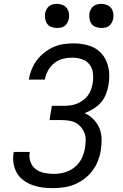

<svg xmlns="http://www.w3.org/2000/svg" viewBox="-20 -968 640 996"><path d="M254 8Q226 8 199.5 4.5Q173 1 148 -8Q123 -17 102 -32.5Q81 -48 68 -70Q55 -92 50.5 -118.5Q46 -145 50 -173L52 -180H135L134 -176Q130 -150 138.5 -127Q147 -104 166 -90Q185 -76 210 -71Q235 -66 261 -66Q288 -66 316 -74Q344 -82 367.5 -101Q391 -120 404 -147Q417 -174 421 -202Q424 -221 424.5 -240.5Q425 -260 418.5 -277Q412 -294 400.5 -308Q389 -322 373.5 -330.5Q358 -339 339 -342Q320 -345 301 -345H237L249 -419H313Q330 -419 347 -421.5Q364 -424 380 -430.5Q396 -437 411 -448Q426 -459 436.5 -473.5Q447 -488 452.5 -504.5Q458 -521 461 -537Q465 -563 462 -589Q459 -615 444 -634Q429 -653 404.5 -661Q380 -669 354 -669Q330 -669 306 -663Q282 -657 262 -641Q242 -625 229.5 -602.5Q217 -580 213 -557V-555H130V-558Q134 -583 144.5 -608.5Q155 -634 171.5 -656Q188 -678 210.5 -695.5Q233 -713 257.5 -724Q282 -735 308.5 -739Q335 -743 361 -743Q399 -743 434.5 -733.5Q470 -724 495.5 -701.5Q521 -679 534 -645.5Q547 -612 547 -574Q547 -563 546 -551.5Q545 -540 543 -528Q539 -504 530 -480.5Q521 -457 504 -437Q487 -417 464.5 -403.5Q442 -390 419 -381Q444 -370 464 -350Q484 -330 495 -304.5Q506 -279 507 -249Q508 -219 503 -190V-189Q499 -162 488.5 -134.5Q478 -107 460 -83Q442 -59 417.5 -40.5Q393 -22 366 -11Q339 0 310 4Q281 8 254 8ZM505 -823Q491 -823 477 -828Q463 -833 455 -844Q447 -855 444.5 -870Q442 -885 444 -900Q446 -910 451.5 -920Q457 -930 465.5 -936.5Q474 -943 484.5 -945.5Q495 -948 506 -948Q520 -948 534 -942.5Q548 -937 556.5 -926Q565 -915 567.5 -900Q570 -885 567 -870Q565 -860 559.5 -850Q554 -840 545.5 -833.5Q537 -827 526.5 -825Q516 -823 505 -823ZM275 -823Q261 -823 247 -828Q233 -833 225 -844Q217 -855 214.5 -870Q212 -885 214 -900Q216 -910 221.5 -920Q227 -930 235.5 -936.5Q244 -943 254.5 -945.5Q265 -948 276 -948Q290 -948 304 -942.5Q318 -937 326.5 -926Q335 -915 337.5 -900Q340 -885 337 -870Q335 -860 329.5 -850Q324 -840 315.5 -833.5Q307 -827 296.5 -825Q286 -823 275 -823Z"/></svg>

Font: Iosevka Aile Oblique
Style: Regular
Weight: 400
Italic angle: -9°
Designer: Belleve Invis
Foundry: Belleve Invis
Version: Version 31.1.0; ttfautohint (v1.8.4)